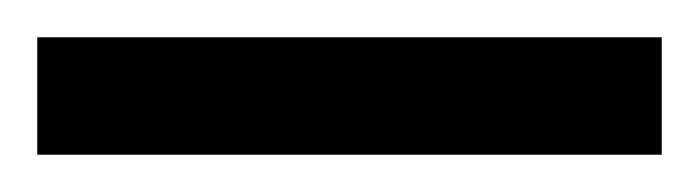

<svg xmlns="http://www.w3.org/2000/svg" viewBox="-20 -669 375 103"><path d="M0 -586H335V-649H0Z"/></svg>

Font: Veleka
Style: Regular
Weight: 400
Designer: Stefan Peev, Context Ltd, 2016; SIL International, 1997-2014.
Foundry: Stefan Peev, Context Ltd, 2016
Version: Version 1.000